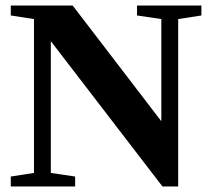

<svg xmlns="http://www.w3.org/2000/svg" viewBox="-20 -675 762 695"><path d="M564 -606 476 -619V-655H709V-619L625 -606V0H568L164 -526V-49L252 -36V0H19V-36L103 -49V-606L19 -619V-655H243L564 -236Z"/></svg>

Font: Libra Serif Modern
Style: Bold
Weight: 700
Designer: Stefan Peev, Context Ltd
Foundry: Ascender Corporation
Version: Version 1.000